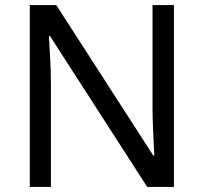

<svg xmlns="http://www.w3.org/2000/svg" viewBox="-20 -827 800 754"><path d="M663 -93H558L176 -686H172Q174 -651 177 -599Q180 -547 180 -492V-93H97V-807H201L582 -216H586Q585 -232 583.5 -264Q582 -296 580.5 -334Q579 -372 579 -404V-807H663Z"/></svg>

Font: Noto Sans Kannada UI
Style: Regular
Weight: 400
Designer: Jelle Bosma - Monotype Design Team
Foundry: Monotype Imaging Inc.
Version: Version 2.005; ttfautohint (v1.8.4.7-5d5b)